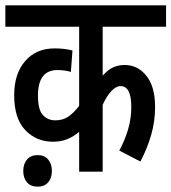

<svg xmlns="http://www.w3.org/2000/svg" viewBox="-20 -642 641 718"><path d="M601 -542H364V-359Q383 -381 403 -390Q423 -399 446 -399Q495 -399 527.5 -358.5Q560 -318 560 -242Q560 -189 545.5 -138Q531 -87 505 -38L426 -79Q446 -115 458.5 -156.5Q471 -198 471 -242Q471 -320 431 -320Q414 -320 396.5 -301.5Q379 -283 364 -250V0H276V-149Q256 -132 232.5 -122Q209 -112 178 -112Q116 -112 74.5 -155.5Q33 -199 33 -286Q33 -366 74 -413.5Q115 -461 184 -461Q223 -461 251 -453L245 -373Q223 -380 195 -380Q122 -380 122 -285Q122 -231 140.5 -211.5Q159 -192 187 -192Q215 -192 235 -205.5Q255 -219 276 -246V-542H0V-622H601ZM67 -3Q67 -29 81 -45.5Q95 -62 121 -62Q146 -62 160 -45.5Q174 -29 174 -3Q174 24 160 40Q146 56 121 56Q95 56 81 40Q67 24 67 -3Z"/></svg>

Font: Noto Sans ExtraCondensed Medium
Style: Italic
Weight: 500
Width: 2
Italic angle: -12°
Designer: Monotype Design Team
Foundry: Monotype Imaging Inc.
Version: Version 2.013; ttfautohint (v1.8.4.7-5d5b)